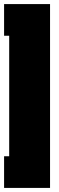

<svg xmlns="http://www.w3.org/2000/svg" viewBox="-20 -720 290 940"><path d="M225 200V-700H0V-545H25V45H0V200Z"/></svg>

Font: Millimetre
Style: Extrablack
Weight: 900
Designer: Jérémy Landes
Version: Version 1.0